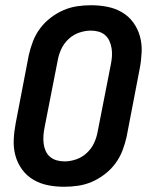

<svg xmlns="http://www.w3.org/2000/svg" viewBox="-20 -702 590 734"><path d="M225 12Q193 12 163 6Q133 0 107.5 -15Q82 -30 64.5 -54Q47 -78 39 -107Q31 -136 32.5 -168Q34 -200 40 -231L90 -491Q96 -518 106 -544Q116 -570 133 -593Q150 -616 173.5 -634Q197 -652 222.5 -663Q248 -674 274.5 -678Q301 -682 328 -682Q360 -682 390.5 -676Q421 -670 446.5 -655Q472 -640 489.5 -616Q507 -592 515 -563Q523 -534 521.5 -502Q520 -470 514 -439L464 -179Q458 -152 448 -126Q438 -100 421 -77Q404 -54 380.5 -36Q357 -18 331.5 -7Q306 4 279 8Q252 12 225 12ZM227 -85Q248 -85 270.5 -92.5Q293 -100 311 -116.5Q329 -133 339 -154Q349 -175 353 -197L404 -457Q407 -472 408 -487.5Q409 -503 406.5 -518Q404 -533 398 -546Q392 -559 381.5 -568Q371 -577 357 -581Q343 -585 327 -585Q306 -585 283.5 -577.5Q261 -570 243 -553.5Q225 -537 215 -516Q205 -495 201 -473L150 -213Q147 -198 146 -182.5Q145 -167 147 -152Q149 -137 155 -124Q161 -111 172 -102Q183 -93 197 -89Q211 -85 227 -85Z"/></svg>

Font: Lode Term
Style: Bold Italic
Weight: 700
Italic angle: -11°
Monospace: yes
Designer: Belleve Invis
Foundry: Belleve Invis
Version: Version 29.2.0